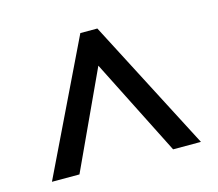

<svg xmlns="http://www.w3.org/2000/svg" viewBox="-70 -793 681 600"><g transform="rotate(-15 270.0 -493.0)"><path d="M29 -280 235 -706H290L511 -280H421L263 -593L118 -280Z"/></g></svg>

Font: Noto Sans Kannada SemiCondensed Medium
Style: Regular
Weight: 500
Width: 4
Designer: Jelle Bosma - Monotype Design Team
Foundry: Monotype Imaging Inc.
Version: Version 2.005; ttfautohint (v1.8.4.7-5d5b)